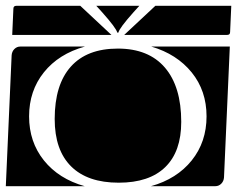

<svg xmlns="http://www.w3.org/2000/svg" viewBox="-20 -650 815 660"><path d="M0 -10 20 -460Q21 -473 29.5 -481.5Q38 -490 50 -490H272Q182 -465 131 -401.5Q80 -338 80 -250Q80 -162 131 -98.5Q182 -35 271 -10ZM499 -10Q588 -35 639 -98.5Q690 -162 690 -250Q690 -338 639 -401Q588 -464 500 -490H770L750 -40Q749 -27 740.5 -18.5Q732 -10 720 -10ZM168 -241Q168 -359 223.5 -421Q279 -483 385 -483Q491 -483 547 -417.5Q603 -352 603 -231Q603 -129 548 -75.5Q493 -22 388 -22Q281 -22 224.5 -78Q168 -134 168 -241ZM22 -530 26 -620Q26 -630 36 -630H256L363 -530ZM407 -530 514 -630H775L771 -540Q771 -530 761 -530ZM311 -630H459L439 -608Q390 -553 387 -538H383Q380 -553 331 -608Z"/></svg>

Font: PrimecolorCV1
Style: Medium
Weight: 500
Designer: gluk
Foundry: gluk
Version: Version 0.672